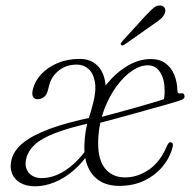

<svg xmlns="http://www.w3.org/2000/svg" viewBox="-20 -660 692 691"><path d="M284.5 -151.5Q288 -209.5 309.2 -262.8Q330.5 -316 364.2 -357.5Q398 -399 439.2 -423.2Q480.5 -447.5 523 -447.5Q554.5 -447.5 575.5 -432.2Q596.5 -417 607.2 -390.8Q618 -364.5 618.5 -332Q618.5 -327.5 621.8 -325Q625 -322.5 630.5 -324Q636 -325.5 639.8 -323.2Q643.5 -321 644 -315Q645 -309.5 641.2 -305.5Q637.5 -301.5 629.5 -299Q610 -292.5 580 -284Q550 -275.5 515 -265.8Q480 -256 446 -246.5Q412 -237 383.8 -229.5Q355.5 -222 338.2 -217.5Q321 -213 321 -213L317.5 -232Q317.5 -232 336.8 -237Q356 -242 386.5 -250.2Q417 -258.5 452 -268.2Q487 -278 519.5 -287.5Q552 -297 574 -304.5L567 -292Q570 -301 571.2 -310.2Q572.5 -319.5 572.5 -333.5Q572.5 -374.5 556.5 -399.8Q540.5 -425 512 -425Q484.5 -425 454.8 -404.8Q425 -384.5 399 -348.8Q373 -313 355.2 -266.5Q337.5 -220 334 -168Q329 -93.5 355.2 -57.5Q381.5 -21.5 430 -21.5Q475.5 -21.5 516.8 -50Q558 -78.5 581.5 -136.5Q585 -143 587.8 -145.8Q590.5 -148.5 594.5 -148.5Q598.5 -148 601 -144Q603.5 -140 601.5 -131.5Q592 -93.5 565.8 -61.5Q539.5 -29.5 499.8 -10.2Q460 9 409 9Q366.5 9 337.2 -10Q308 -29 294.2 -65Q280.5 -101 284.5 -151.5ZM99 -341Q106.5 -369.5 129.2 -393.8Q152 -418 187.2 -433Q222.5 -448 266.5 -448Q305 -448 329 -425.5Q353 -403 359 -362Q365 -321 349.5 -265L304.5 -249.5L314.5 -286Q327 -334 321.5 -365.2Q316 -396.5 298.2 -412Q280.5 -427.5 257 -427.5Q218 -427.5 191.5 -406Q165 -384.5 157.5 -354.5L151.5 -332Q148 -318 137.5 -310.2Q127 -302.5 113.5 -303Q102.5 -303.5 98.2 -313.2Q94 -323 99 -341ZM21.5 -86Q30.5 -120 64.5 -147Q98.5 -174 159.5 -196.5Q220.5 -219 310 -237.5L307.5 -218Q227.5 -200 179 -181.2Q130.5 -162.5 106 -140.2Q81.5 -118 74.5 -89.5Q67 -58.5 83.2 -38.8Q99.5 -19 130 -19Q158.5 -19 187.2 -31.5Q216 -44 244.2 -69.2Q272.5 -94.5 298.5 -132L303 -114.5Q277.5 -74.5 244.8 -46.5Q212 -18.5 176.2 -4Q140.5 10.5 106 10.5Q75 10.5 53.5 -1.8Q32 -14 23.2 -35.8Q14.5 -57.5 21.5 -86ZM502 -601.5Q519.5 -620.5 532.2 -631.2Q545 -642 558.5 -640Q569.5 -638.5 573.2 -630.2Q577 -622 573 -612.5Q569 -601 557.8 -591.5Q546.5 -582 530.5 -571.5L427.5 -499Q424.5 -497 421 -496.5Q417.5 -496 415.5 -498.5Q413.5 -501 415.2 -504.5Q417 -508 420 -511.5Z"/></svg>

Font: Fraunces 72pt Soft Wonky ExtraLight
Style: Italic
Weight: 250
Italic angle: -16°
Version: Version 1.000;[b76b70a41]